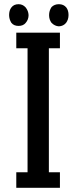

<svg xmlns="http://www.w3.org/2000/svg" viewBox="-20 -895 370 915"><path d="M212.9 -665V-74.2H265.6V0H57.6V-74.2H111.3V-665H57.6V-739.3H265.6V-665ZM23.4 -823.2Q23.4 -845.7 34.2 -859.4Q45.9 -875 68.4 -875Q87.9 -875 101.6 -860.4Q115.2 -843.8 116.2 -823.2Q116.2 -801.8 102.5 -786.1Q90.8 -771.5 68.4 -771.5Q45.9 -771.5 34.2 -786.1Q23.4 -803.7 23.4 -823.2ZM225.6 -861.3Q239.3 -875 260.7 -875Q283.2 -875 295.9 -859.4Q306.6 -845.7 306.6 -823.2Q306.6 -801.8 294.9 -786.1Q282.2 -770.5 260.7 -769.5Q241.2 -770.5 225.6 -786.1Q213.9 -801.8 213.9 -822.8Q213.9 -843.8 225.6 -861.3Z"/></svg>

Font: RobotoJAA
Style: Medium
Weight: 500
Version: Version 2.05; 2016-11-05